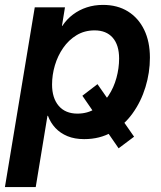

<svg xmlns="http://www.w3.org/2000/svg" viewBox="-38 -552 649 776"><path d="M356 -211.9 503.9 0.5 441.4 47.4 294.9 -165ZM-18.1 204.1 102.5 -522.5H224.6L212.4 -447.3H213.9Q231.9 -474.6 257.1 -493.4Q282.2 -512.2 312.7 -522.2Q343.3 -532.2 378.4 -532.2Q436.5 -532.2 479 -505.9Q521.5 -479.5 544.7 -431.6Q567.9 -383.8 567.9 -318.8Q567.9 -258.8 550 -200.2Q532.2 -141.6 498 -94Q463.9 -46.4 414.8 -18.1Q365.7 10.3 302.2 10.3Q263.7 10.3 234.6 -1.7Q205.6 -13.7 185.8 -34.9Q166 -56.2 155.8 -84H153.8L106.4 204.1ZM274.9 -92.8Q315.9 -92.8 347.4 -112.8Q378.9 -132.8 400.4 -165.3Q421.9 -197.8 432.6 -237.1Q443.4 -276.4 443.4 -315.4Q443.4 -370.1 417.5 -399.7Q391.6 -429.2 344.2 -429.2Q303.7 -429.2 271.7 -409.9Q239.7 -390.6 217.5 -358.6Q195.3 -326.7 183.8 -287.8Q172.4 -249 172.4 -210.4Q172.4 -155.8 199.2 -124.3Q226.1 -92.8 274.9 -92.8Z"/></svg>

Font: Inter 28pt SemiBold
Style: Italic
Weight: 600
Italic angle: -9.3988°
Designer: Rasmus Andersson
Foundry: rsms
Version: Version 4.001;git-66647c0bb